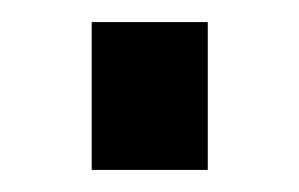

<svg xmlns="http://www.w3.org/2000/svg" viewBox="-20 -154 271 174"><path d="M63.1 0V-134H168.3V0Z"/></svg>

Font: TitilliumWeb ExtraLight
Style: Regular
Weight: 400
Designer: Mohamed Gaber, Accademia di Belle Arti di Urbino and others
Foundry: Kief Type Foundry, Accademia di Belle Arti di Urbino and others
Version: Version 3.000; ttfautohint (v1.8.2)